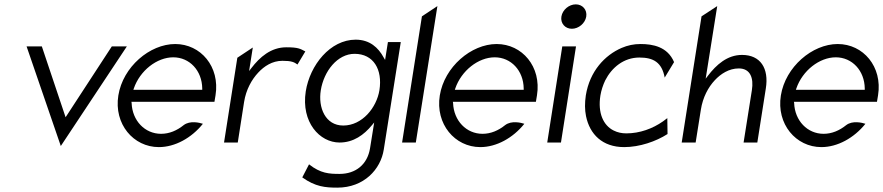

<svg xmlns="http://www.w3.org/2000/svg" viewBox="-20 -664 4052 881"><path d="M259 6 562 -451H493L281 -126L172 -451H102Z M709 11C783 11 859 -31 911 -96C896 -101 852 -112 823 -90C792 -65 757 -50 719 -50C645 -50 587 -110 584 -191L583 -197H964L969 -227C990 -358 901 -462 784 -462C667 -462 544 -357 523 -226C502 -95 592 11 709 11ZM594 -258C622 -340 700 -401 775 -401C850 -401 907 -340 908 -258V-252H592Z M1071 -10 1100 -196C1109 -253 1135 -299 1165 -331C1192 -360 1229 -385 1276 -385C1317 -385 1330 -379 1345 -368L1381 -428C1358 -440 1349 -447 1294 -447C1223 -447 1172 -402 1133 -351L1123 -338L1140 -446L1069 -399L1008 -10Z M1538 -10C1602 -10 1650 -45 1687 -90L1697 -102L1678 16C1666 91 1612 134 1538 134C1491 134 1451 132 1398 90L1367 150C1427 193 1473 197 1528 197C1650 197 1727 113 1741 22L1819 -471H1760L1747 -389L1740 -401C1716 -445 1677 -482 1612 -482C1495 -482 1402 -365 1383 -245C1361 -103 1447 -10 1538 -10ZM1607 -417C1694 -417 1736 -345 1721 -250C1708 -170 1642 -88 1555 -88C1473 -88 1439 -170 1452 -250C1466 -337 1528 -417 1607 -417Z M1888 -10 1987 -636 1916 -589 1825 -10Z M2184 11C2258 11 2334 -31 2386 -96C2371 -101 2327 -112 2298 -90C2267 -65 2232 -50 2194 -50C2120 -50 2062 -110 2059 -191L2058 -197H2439L2444 -227C2465 -358 2376 -462 2259 -462C2142 -462 2019 -357 1998 -226C1977 -95 2067 11 2184 11ZM2069 -258C2097 -340 2175 -401 2250 -401C2325 -401 2382 -340 2383 -258V-252H2067Z M2604 -532C2635 -532 2665 -557 2670 -588C2675 -619 2653 -644 2622 -644C2591 -644 2561 -619 2556 -588C2551 -557 2573 -532 2604 -532ZM2554 -10 2623 -451H2560L2491 -10Z M2669 -131C2686 -48 2744 11 2844 11C2915 11 2990 -15 3043 -49L3042 -122L3022 -107C2975 -74 2916 -52 2854 -52C2833 -52 2814 -56 2796 -65C2749 -88 2722 -145 2735 -226C2739 -250 2747 -274 2757 -295C2787 -354 2842 -400 2914 -400C2978 -400 3017 -378 3030 -308L3073 -379C3043 -450 2975 -462 2919 -462C2888 -462 2860 -456 2832 -444C2756 -411 2686 -338 2668 -226C2663 -192 2663 -160 2669 -131Z M3172 -10 3196 -161C3205 -218 3230 -264 3260 -296C3287 -325 3325 -350 3370 -350C3423 -350 3439 -306 3430 -250L3392 -10H3455L3494 -258C3509 -351 3469 -412 3385 -412C3317 -412 3267 -367 3228 -316L3218 -303L3271 -636L3199 -589L3108 -10Z M3749 11C3823 11 3899 -31 3951 -96C3936 -101 3892 -112 3863 -90C3832 -65 3797 -50 3759 -50C3685 -50 3627 -110 3624 -191L3623 -197H4004L4009 -227C4030 -358 3941 -462 3824 -462C3707 -462 3584 -357 3563 -226C3542 -95 3632 11 3749 11ZM3634 -258C3662 -340 3740 -401 3815 -401C3890 -401 3947 -340 3948 -258V-252H3632Z"/></svg>

Font: Charger Pro
Style: LitNarObl
Weight: 300
Designer: Jasper
Foundry: Cannot Into Space Fonts
Version: Version 1.09